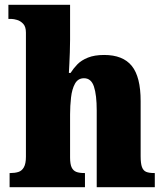

<svg xmlns="http://www.w3.org/2000/svg" viewBox="-20 -780 689 800"><path d="M20 0V-59H24Q42 -59 56.5 -63.5Q71 -68 79.5 -83Q88 -98 88 -127V-644Q88 -669 76.5 -681Q65 -693 51 -697Q37 -701 29 -701H15V-760H272V-614Q272 -588 271 -562.5Q270 -537 269 -514.5Q268 -492 267 -476H274Q286 -495 302.5 -512Q319 -529 346.5 -540Q374 -551 414 -551Q492 -551 529 -505.5Q566 -460 566 -359V-129Q566 -99 571.5 -84Q577 -69 589 -64Q601 -59 622 -59H625V0H383V-320Q383 -384 371.5 -419Q360 -454 330 -454Q305 -454 292.5 -431.5Q280 -409 276 -374Q272 -339 272 -303V-124Q272 -96 278.5 -82.5Q285 -69 297.5 -64Q310 -59 331 -59H334V0Z"/></svg>

Font: Noto Serif Khmer SemiCondensed Black
Style: Regular
Weight: 900
Width: 4
Designer: Danh Hong and the Monotype Design Team
Foundry: Monotype Imaging Inc.
Version: Version 2.004